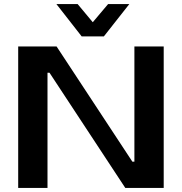

<svg xmlns="http://www.w3.org/2000/svg" viewBox="-20 -930 900 950"><path d="M790 -700V0H600L225 -570H215V0H70V-700H260L635 -130H645V-700ZM384 -750 259 -910H364L439 -820L515 -910H620L494 -750Z"/></svg>

Font: Prosto One
Style: Regular
Weight: 400
Designer: Pavel Emelyanov and Jovanny lemonad
Foundry: Pavel Emelyanov and Jovanny Lemonad
Version: Version 1.001